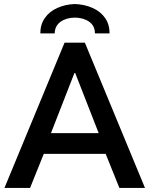

<svg xmlns="http://www.w3.org/2000/svg" viewBox="-20 -931 741 951"><path d="M299.8 -719.7H400.4L698.2 0H571.3L503.4 -168.9H196.8L128.9 0H2ZM522.5 -765.6H450.2Q450.2 -803.2 421.9 -823.2Q393.6 -843.3 350.6 -843.8Q308.1 -843.3 279.8 -823Q251.5 -802.7 251 -765.6H179.7Q179.7 -810.1 202.4 -842.3Q225.1 -874.5 264.2 -891.8Q303.2 -909.2 350.6 -911.1Q398.9 -909.2 438.2 -891.8Q477.5 -874.5 500.2 -842.3Q522.9 -810.1 522.5 -765.6ZM468.8 -271.5 352.5 -569.3H348.6L232.4 -271.5Z"/></svg>

Font: Reddit Sans Chocolate SemiBold
Style: Regular
Weight: 600
Designer: Stephen Hutchings
Foundry: Reddit
Version: Version 1.011